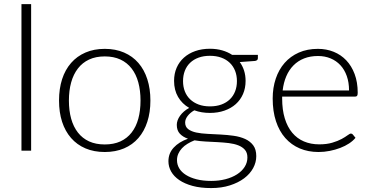

<svg xmlns="http://www.w3.org/2000/svg" viewBox="-20 -748 1843 953"><path d="M134.5 -727.5V0H86.5V-727.5Z M500 -505.5Q553.5 -505.5 595.8 -487.2Q638 -469 667 -435.5Q696 -402 711.2 -354.8Q726.5 -307.5 726.5 -249Q726.5 -190.5 711.2 -143.5Q696 -96.5 667 -63Q638 -29.5 595.8 -11.5Q553.5 6.5 500 6.5Q446.5 6.5 404.2 -11.5Q362 -29.5 332.8 -63Q303.5 -96.5 288.2 -143.5Q273 -190.5 273 -249Q273 -307.5 288.2 -354.8Q303.5 -402 332.8 -435.5Q362 -469 404.2 -487.2Q446.5 -505.5 500 -505.5ZM500 -31Q544.5 -31 577.8 -46.2Q611 -61.5 633.2 -90Q655.5 -118.5 666.5 -158.8Q677.5 -199 677.5 -249Q677.5 -298.5 666.5 -339Q655.5 -379.5 633.2 -408.2Q611 -437 577.8 -452.5Q544.5 -468 500 -468Q455.5 -468 422.2 -452.5Q389 -437 366.8 -408.2Q344.5 -379.5 333.2 -339Q322 -298.5 322 -249Q322 -199 333.2 -158.8Q344.5 -118.5 366.8 -90Q389 -61.5 422.2 -46.2Q455.5 -31 500 -31Z M1022 -220Q1054 -220 1079 -229.2Q1104 -238.5 1121 -255Q1138 -271.5 1147 -294.5Q1156 -317.5 1156 -345.5Q1156 -373.5 1146.8 -396.8Q1137.5 -420 1120.2 -436.5Q1103 -453 1078.2 -462Q1053.5 -471 1022 -471Q990.5 -471 965.8 -462Q941 -453 923.8 -436.5Q906.5 -420 897.5 -396.8Q888.5 -373.5 888.5 -345.5Q888.5 -317.5 897.5 -294.5Q906.5 -271.5 923.8 -255Q941 -238.5 965.8 -229.2Q990.5 -220 1022 -220ZM1208 33.5Q1208 10 1195.8 -4.2Q1183.5 -18.5 1163 -26.5Q1142.5 -34.5 1115.8 -37.8Q1089 -41 1059.8 -42.5Q1030.5 -44 1001 -45.5Q971.5 -47 945.5 -51.5Q926.5 -44 910.5 -34.2Q894.5 -24.5 883 -12Q871.5 0.5 865 15.2Q858.5 30 858.5 47Q858.5 69 869.8 87.8Q881 106.5 902.8 120.2Q924.5 134 956 142Q987.5 150 1028.5 150Q1066.5 150 1099.2 141.5Q1132 133 1156.2 117.5Q1180.5 102 1194.2 80.5Q1208 59 1208 33.5ZM1260 -475.5V-459Q1260 -448 1246 -445.5L1170 -440Q1184 -421 1191.5 -397.5Q1199 -374 1199 -346.5Q1199 -310.5 1186.2 -281.2Q1173.5 -252 1150.2 -231.2Q1127 -210.5 1094.2 -199Q1061.5 -187.5 1022 -187.5Q979.5 -187.5 944.5 -200.5Q923.5 -188.5 911.2 -172.2Q899 -156 899 -140Q899 -118.5 914.2 -107Q929.5 -95.5 954.2 -90.2Q979 -85 1010.8 -83.5Q1042.5 -82 1075.5 -80.2Q1108.5 -78.5 1140.2 -74Q1172 -69.5 1196.8 -58.2Q1221.5 -47 1236.8 -26.8Q1252 -6.5 1252 27Q1252 58 1236.5 86.5Q1221 115 1191.8 137Q1162.5 159 1121 172.2Q1079.5 185.5 1028 185.5Q975.5 185.5 936 174.8Q896.5 164 869.8 145.8Q843 127.5 829.5 103.5Q816 79.5 816 52.5Q816 13 842 -15.2Q868 -43.5 913 -59.5Q888 -68 872.8 -84.2Q857.5 -100.5 857.5 -128.5Q857.5 -139 861.5 -150.5Q865.5 -162 873.5 -173.2Q881.5 -184.5 893 -194.5Q904.5 -204.5 919 -212.5Q883.5 -233 863.8 -267Q844 -301 844 -346.5Q844 -382.5 856.8 -411.8Q869.5 -441 893 -462Q916.5 -483 949.2 -494.5Q982 -506 1022 -506Q1055 -506 1082.8 -498Q1110.5 -490 1132.5 -475.5Z M1712.5 -299Q1712.5 -339 1701.2 -370.8Q1690 -402.5 1669.5 -424.5Q1649 -446.5 1620.8 -458.2Q1592.5 -470 1558.5 -470Q1520 -470 1489.5 -458Q1459 -446 1436.8 -423.5Q1414.5 -401 1401 -369.5Q1387.5 -338 1383 -299ZM1380.5 -268.5V-259Q1380.5 -203 1393.5 -160.5Q1406.5 -118 1430.5 -89.2Q1454.5 -60.5 1488.5 -46Q1522.5 -31.5 1564.5 -31.5Q1602 -31.5 1629.5 -39.8Q1657 -48 1675.8 -58.2Q1694.5 -68.5 1705.5 -76.8Q1716.5 -85 1721.5 -85Q1728 -85 1731.5 -80L1744.5 -64Q1732.5 -49 1712.8 -36Q1693 -23 1668.8 -13.8Q1644.5 -4.5 1616.8 1Q1589 6.5 1561 6.5Q1510 6.5 1468 -11.2Q1426 -29 1396 -63Q1366 -97 1349.8 -146.2Q1333.5 -195.5 1333.5 -259Q1333.5 -312.5 1348.8 -357.8Q1364 -403 1392.8 -435.8Q1421.5 -468.5 1463.2 -487Q1505 -505.5 1558 -505.5Q1600 -505.5 1636 -491Q1672 -476.5 1698.5 -448.8Q1725 -421 1740.2 -380.5Q1755.5 -340 1755.5 -287.5Q1755.5 -276.5 1752.5 -272.5Q1749.5 -268.5 1742.5 -268.5Z"/></svg>

Font: LatoLatin Light
Style: Regular
Weight: 300
Designer: Lukasz Dziedzic with Adam Twardoch and Botio Nikoltchev
Foundry: tyPoland Lukasz Dziedzic
Version: Version 2.015; 2015-08-06; http://www.latofonts.com/